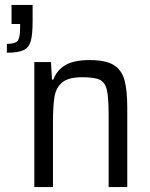

<svg xmlns="http://www.w3.org/2000/svg" viewBox="-20 -763 613 783"><path d="M8 0ZM62 -648V-665H27V-743H113V-676Q113 -622 105.5 -595.5Q98 -569 76 -558.5Q54 -548 8 -548V-584Q42 -584 52 -596.5Q62 -609 62 -648ZM423 -294Q423 -367 415.5 -397.5Q408 -428 386.5 -438Q365 -448 315 -448Q260 -448 234.5 -427.5Q209 -407 202.5 -370Q196 -333 196 -265V0H120V-510H188L192 -438H197Q212 -477 246.5 -497.5Q281 -518 346 -518Q411 -518 443.5 -498Q476 -478 487.5 -437Q499 -396 499 -322V0H423Z"/></svg>

Font: Assailand
Style: Regular
Weight: 400
Designer: Hector Gatti with collaboration of the Omnibus-Type team
Foundry: Omnibus-Type
Version: Version 0.072;October 19, 2019;FontCreator 12.0.0.2547 64-bi